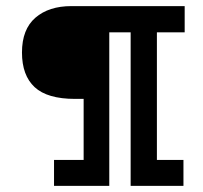

<svg xmlns="http://www.w3.org/2000/svg" viewBox="-20 -609 665 629"><path d="M226 -285Q135 -285 93.5 -323.5Q52 -362 52 -437Q52 -513 96 -551Q140 -589 214 -589H585V-503H494V-85H581V0H408V-503H338V0H157V-85H254V-285Z"/></svg>

Font: Podkova SemiBold
Style: Regular
Weight: 600
Designer: Ilya Yudin
Foundry: Cyreal (www.cyreal.org)
Version: Version 2.103